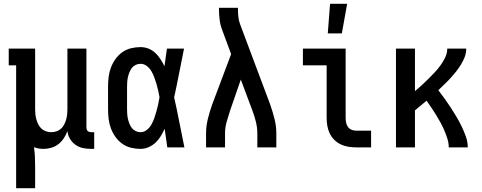

<svg xmlns="http://www.w3.org/2000/svg" viewBox="-20 -776 2540 1011"><path d="M65 215V-432H26V-520H165V-200Q165 -186 166.5 -172.5Q168 -159 172 -145.5Q176 -132 182.5 -119.5Q189 -107 199 -98Q209 -89 222.5 -84.5Q236 -80 250 -80Q264 -80 277.5 -84.5Q291 -89 301 -98Q311 -107 317.5 -119.5Q324 -132 328 -145.5Q332 -159 333.5 -172.5Q335 -186 335 -200V-520H435V-105Q435 -100 436.5 -95Q438 -90 441.5 -86.5Q445 -83 450 -81.5Q455 -80 460 -80H476V8H460Q438 8 416.5 3.5Q395 -1 377.5 -13.5Q360 -26 348.5 -45Q337 -64 335 -86Q328 -66 316 -48Q304 -30 287.5 -17Q271 -4 250.5 2Q230 8 209 8Q196 8 183.5 6Q171 4 159 -1Q163 26 164 53Q165 80 165 107V215Z M720 8Q695 8 670 2Q645 -4 624 -19Q603 -34 588 -55Q573 -76 564 -100Q555 -124 552 -149.5Q549 -175 549 -200V-320Q549 -345 552 -370.5Q555 -396 564 -420Q573 -444 588 -465Q603 -486 624 -501Q645 -516 670 -522Q695 -528 720 -528Q742 -528 762 -520Q782 -512 797.5 -497.5Q813 -483 825 -464.5Q837 -446 846 -427Q849 -450 852.5 -473.5Q856 -497 859 -520H949Q936 -456 923.5 -391.5Q911 -327 897 -263Q912 -198 924.5 -132Q937 -66 951 0H861Q858 -24 854 -48.5Q850 -73 847 -98Q838 -78 826.5 -59Q815 -40 799 -25Q783 -10 762.5 -1Q742 8 720 8ZM720 -80Q739 -80 754 -92.5Q769 -105 778 -121.5Q787 -138 793 -155.5Q799 -173 804 -191Q809 -209 813 -227Q817 -245 820 -264Q817 -281 813 -299Q809 -317 804 -334Q799 -351 792.5 -368.5Q786 -386 777 -401.5Q768 -417 753 -428.5Q738 -440 720 -440Q707 -440 695 -434.5Q683 -429 675 -419Q667 -409 662 -396.5Q657 -384 654 -371.5Q651 -359 650 -346Q649 -333 649 -320V-200Q649 -187 650 -174Q651 -161 654 -148.5Q657 -136 662 -123.5Q667 -111 675 -101Q683 -91 695 -85.5Q707 -80 720 -80Z M1065 0V-74Q1065 -112 1074.5 -150Q1084 -188 1097 -225L1197 -491L1150 -618Q1140 -644 1136.5 -672Q1133 -700 1133 -728V-735H1233V-728Q1233 -708 1235 -688Q1237 -668 1244 -649L1403 -225Q1416 -188 1425.5 -150Q1435 -112 1435 -74V0H1335V-74Q1335 -104 1327.5 -134.5Q1320 -165 1309 -194L1248 -357L1192 -195Q1182 -165 1173.5 -135Q1165 -105 1165 -74V0Z M1854 0Q1834 0 1813 -3.5Q1792 -7 1773.5 -16Q1755 -25 1740 -40Q1725 -55 1716 -74Q1707 -93 1703.5 -113.5Q1700 -134 1700 -155V-432H1575V-520H1800V-155Q1800 -142 1802.5 -130Q1805 -118 1812 -108Q1819 -98 1830.5 -93Q1842 -88 1854 -88H1934V0ZM1706 -600 1718 -756H1808L1780 -600Z M2065 0V-520H2165V-296Q2184 -312 2201.5 -328Q2219 -344 2236 -361Q2253 -378 2269.5 -395.5Q2286 -413 2300 -432.5Q2314 -452 2324.5 -474Q2335 -496 2335 -520H2435Q2435 -497 2427 -476Q2419 -455 2407 -435.5Q2395 -416 2381 -398.5Q2367 -381 2352 -364.5Q2337 -348 2320.5 -332.5Q2304 -317 2288 -301Q2305 -279 2322 -255.5Q2339 -232 2354.5 -208Q2370 -184 2384.5 -159.5Q2399 -135 2411.5 -109Q2424 -83 2433.5 -56Q2443 -29 2443 0H2343Q2343 -23 2336 -45Q2329 -67 2320 -88.5Q2311 -110 2300 -130Q2289 -150 2277 -169.5Q2265 -189 2252 -208.5Q2239 -228 2226 -246Q2211 -233 2196 -220.5Q2181 -208 2165 -195V0Z"/></svg>

Font: Iosevka Curly Slab Semibold
Style: Regular
Weight: 600
Monospace: yes
Designer: Belleve Invis
Foundry: Belleve Invis
Version: Version 22.1.2; ttfautohint (v1.8.4)